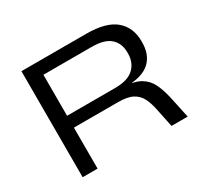

<svg xmlns="http://www.w3.org/2000/svg" viewBox="-134 -820 1056 1002"><g transform="rotate(-30 393.5 -319.5)"><path d="M633.5 0 611 -108.5Q602.5 -152.5 587.2 -183.2Q572 -214 541.2 -230.5Q510.5 -247 453.5 -247H159V-318.5H477.5Q554.5 -318.5 590.2 -352.5Q626 -386.5 626 -441.5V-447.5Q626 -502 591 -533.8Q556 -565.5 478.5 -565.5H159V-639H489Q608 -639 663.5 -591.8Q719 -544.5 719 -461.5V-454Q719 -387 682.2 -346.5Q645.5 -306 567 -298V-288.5L518.5 -301.5Q583.5 -299.5 619.5 -278Q655.5 -256.5 674 -218Q692.5 -179.5 704 -126L731 0ZM98 0V-639H188V-291V-257V0Z"/></g></svg>

Font: Anek Gujarati Expanded
Style: Regular
Weight: 400
Width: 7
Designer: Mrunmayee Ghaisas (Gujarati), Yesha Goshar (Latin)
Foundry: Ek Type
Version: Version 1.003